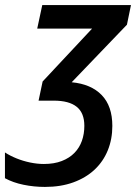

<svg xmlns="http://www.w3.org/2000/svg" viewBox="-29 -734 541 764"><path d="M149.9 9.8Q106 9.8 64.5 1.2Q22.9 -7.3 -9.3 -24.9V-127.4Q10.7 -114.3 36.6 -103.8Q62.5 -93.3 90.8 -87.4Q119.1 -81.5 145.5 -81.5Q186.5 -81.5 216.8 -93.3Q247.1 -105 267.1 -125.5Q287.1 -146 296.9 -173.6Q306.6 -201.2 306.6 -233.4Q306.6 -284.7 276.1 -309.1Q245.6 -333.5 185.1 -333.5H124.5L140.6 -409.7L337.4 -620.1H119.1L139.2 -713.9H492.2L476.1 -635.7L256.3 -406.7Q333.5 -399.4 375.7 -355.7Q418 -312 418 -232.9Q418 -180.2 399.9 -135.7Q381.8 -91.3 347.2 -58.8Q312.5 -26.4 262.7 -8.3Q212.9 9.8 149.9 9.8Z"/></svg>

Font: Open Sans SemiCondensed SemiBold
Style: Italic
Weight: 600
Width: 4
Italic angle: -12°
Designer: Monotype Design Team
Foundry: Monotype Imaging Inc.
Version: Version 3.000